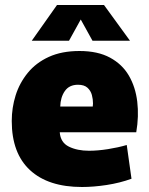

<svg xmlns="http://www.w3.org/2000/svg" viewBox="-20 -736 597 768"><path d="M308 12Q173 12 100 -55.5Q27 -123 27 -252Q27 -305 42.5 -354.5Q58 -404 91 -444.5Q124 -485 175.5 -508.5Q227 -532 298 -532Q371 -532 420 -505.5Q469 -479 495.5 -433.5Q522 -388 529 -329.5Q536 -271 525 -207H219Q222 -166 255.5 -149.5Q289 -133 336 -133Q371 -133 412 -139.5Q453 -146 487 -156L506 -21Q459 -4 406.5 4Q354 12 308 12ZM292 -397Q257 -397 239.5 -372Q222 -347 221 -310H351Q352 -315 352 -322Q352 -339 347.5 -356Q343 -373 330 -385Q317 -397 292 -397ZM107 -573 208 -716H396L500 -573H350L303 -658L256 -573Z"/></svg>

Font: Murecho Black
Style: Regular
Weight: 900
Designer: Neil Summerour
Foundry: Positype
Version: Version 1.010; ttfautohint (v1.8.3)